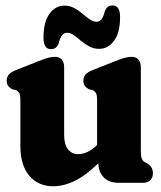

<svg xmlns="http://www.w3.org/2000/svg" viewBox="-20 -656 576 689"><path d="M332.8 -72V-94L328.4 -96.1V-296.1Q328.4 -314 324.6 -321.4Q320.7 -328.7 311.8 -333.1L299.7 -335.5Q288.5 -341.9 283.9 -348.9Q279.2 -355.9 279.2 -366.7Q279.2 -379.1 286.6 -388.1Q294 -397.1 312.8 -404.7L393.9 -436.7Q416.4 -445.7 429 -448.9Q441.7 -452.1 452.5 -452.1Q468.8 -452.1 477.1 -441.9Q485.4 -431.8 485.4 -415.3V-116.8Q485.4 -95 488.8 -86.6Q492.3 -78.2 499.4 -74.2L508.7 -69.8Q518.5 -62.8 523.6 -54.7Q528.7 -46.7 528.7 -34.2Q528.7 -18.1 519 -9Q509.4 0 492.7 0H405.9Q370.4 0 351.6 -20.2Q332.8 -40.4 332.8 -72ZM53.2 -131V-296.1Q53.2 -314 49.4 -321.4Q45.5 -328.7 36.6 -333.1L24.5 -335.5Q13.3 -341.9 8.7 -348.9Q4 -355.9 4 -366.7Q4 -379.1 11.4 -388.1Q18.8 -397.1 37.6 -404.7L118.7 -436.7Q141.2 -445.7 153.8 -448.9Q166.5 -452.1 177.3 -452.1Q193.6 -452.1 201.9 -441.9Q210.2 -431.8 210.2 -415.3V-170.9Q210.2 -137.7 223.9 -120.3Q237.6 -102.9 260.7 -102.9Q277.3 -102.9 293.9 -110.7Q310.6 -118.6 327.7 -134.9L342.6 -149.2L372.3 -111L352.9 -90.6Q299 -33.5 255.3 -10.6Q211.6 12.4 171.1 12.4Q116.9 12.4 85.1 -25.5Q53.2 -63.4 53.2 -131ZM335.9 -480.7Q316.6 -480.7 300.4 -489.3Q284.2 -498 270.6 -509.5Q257.1 -521.1 244.9 -529.7Q232.8 -538.4 221.2 -538.4Q209.6 -538.4 202.6 -529.2Q195.6 -520 190.5 -500.6Q183.3 -479.6 162.8 -479.6Q136.1 -479.6 136.1 -521.1Q136.1 -577.4 157.6 -606.6Q179.1 -635.8 210.7 -635.8Q230.1 -635.8 246.2 -627.1Q262.4 -618.5 275.9 -606.9Q289.4 -595.3 301.7 -586.6Q314.1 -578 325.5 -578Q337.9 -578 344.8 -587.5Q351.8 -597 356.1 -615.8Q363.7 -636.4 383.8 -636.4Q410.9 -636.4 410.9 -595.6Q410.9 -538.5 389.2 -509.6Q367.5 -480.7 335.9 -480.7Z"/></svg>

Font: Fraunces 144pt S100 Black
Style: Regular
Weight: 900
Version: Version 1.000